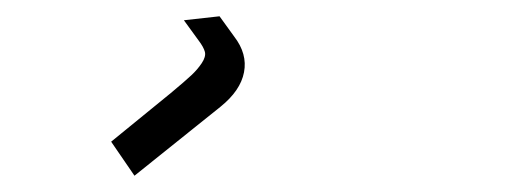

<svg xmlns="http://www.w3.org/2000/svg" viewBox="-20 -24 641 237"><path d="M252 107.9 146 192.9 117.2 150.9 190.9 90.8Q209 75.7 216.3 68.8Q223.6 62 229 54Q234.4 45.9 232.9 40Q231.4 34.2 225.1 25.9L207 1L251 -3.9L269 21Q285.6 42.5 281.2 65.2Q276.9 87.9 252 107.9Z"/></svg>

Font: Sinkin Sans 300 Light Italic
Style: Regular
Weight: 300
Italic angle: -112°
Designer: Keith Bates
Foundry: K-Type
Version: Sinkin Sans (version 1.0)  by Keith Bates   •   © 2014   www